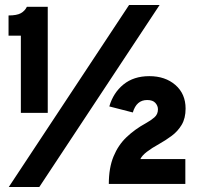

<svg xmlns="http://www.w3.org/2000/svg" viewBox="-20 -732 799 764"><path d="M63 -283V-590H14V-670.5Q47 -670.5 63 -679.5Q79 -688.5 87 -705H170V-283ZM15 12 493.5 -712H615L136.5 12ZM413 0Q413 -64 431.8 -109.5Q450.5 -155 483.8 -186.5Q517 -218 560 -241.5Q580 -252.5 594.2 -264.8Q608.5 -277 608.5 -297Q608.5 -311 598.2 -322.5Q588 -334 565.5 -334Q523 -334 508.5 -284.5L415 -308.5Q430.5 -362.5 471.2 -395.8Q512 -429 574 -429Q637.5 -429 678 -393.8Q718.5 -358.5 718.5 -300Q718.5 -261.5 703 -235.5Q687.5 -209.5 663.2 -191.5Q639 -173.5 613 -159Q584 -143 564.5 -128Q545 -113 538.5 -99H717.5V0Z"/></svg>

Font: Overpass
Style: Bold
Weight: 700
Designer: Delve Withrington, Dave Bailey, Thomas Jockin
Foundry: Delve Fonts LLC
Version: Version 4.000; ttfautohint (v1.8.3)